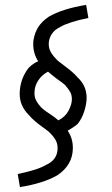

<svg xmlns="http://www.w3.org/2000/svg" viewBox="-20 -693 456 780"><path d="M167 -23Q214 -44 214 -91Q214 -111 204.5 -126.5Q195 -142 177 -159Q159 -173 150 -179Q136 -189 122 -201Q108 -213 97 -226Q60 -263 60 -311Q60 -370 96 -417Q115 -436 135 -444Q115 -476 115 -513Q115 -524 116 -530Q121 -560 135.5 -583Q150 -606 178 -625Q235 -658 330 -673L339 -620Q299 -612 268.5 -602Q238 -592 224 -583Q201 -572 189.5 -553.5Q178 -535 178 -514Q178 -495 187.5 -479.5Q197 -464 214 -447L240 -427Q278 -399 294 -380Q313 -362 322 -342.5Q331 -323 332 -298Q332 -272 322.5 -241.5Q313 -211 295 -189Q281 -177 255 -162Q276 -131 276 -92Q276 -23 213 19Q156 52 61 67L52 14Q134 -3 167 -23ZM272 -290Q272 -307 265 -319.5Q258 -332 244 -348Q230 -360 212 -372Q186 -392 175 -402Q149 -388 134.5 -365Q120 -342 120 -315Q120 -298 127 -284.5Q134 -271 147 -257Q155 -249 166.5 -241Q178 -233 184 -229Q204 -216 217 -204Q245 -218 258.5 -243.5Q272 -269 272 -290Z"/></svg>

Font: Bellota
Style: Italic
Weight: 400
Italic angle: -7.5°
Designer: Kemie Guaida
Foundry: Kemie Guaida
Version: Version 4.001